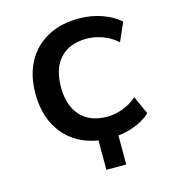

<svg xmlns="http://www.w3.org/2000/svg" viewBox="-98 -583 708 794"><g transform="rotate(-15 256.0 -186.0)"><path d="M260 131V-46H345V131ZM311 9Q234 9 177 -22.5Q120 -54 89 -112Q58 -170 58 -248Q58 -327 89 -384Q120 -441 177 -472Q234 -503 311 -503Q362 -503 408.5 -487Q455 -471 486 -443L451 -364Q423 -389 388.5 -401.5Q354 -414 321 -414Q248 -414 207.5 -371Q167 -328 167 -247Q167 -168 207.5 -124Q248 -80 321 -80Q354 -80 388 -92.5Q422 -105 449 -129L484 -51Q454 -23 408 -7Q362 9 311 9Z"/></g></svg>

Font: Nunito Sans 9pt SemiBold
Style: Regular
Weight: 600
Version: Version 3.101;gftools[0.9.27]